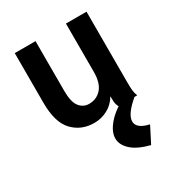

<svg xmlns="http://www.w3.org/2000/svg" viewBox="-170 -570 839 913"><g transform="rotate(-30 250.0 -113.5)"><path d="M212 12Q141 12 95 -36Q49 -84 49 -192V-465H163V-192Q163 -130 183.5 -104.5Q204 -79 235 -79Q277 -79 303.5 -109Q330 -139 330 -200V-465H443V-74Q443 -52 444.5 -34.5Q446 -17 453 0H350Q342 -15 341 -30Q340 -45 340 -60Q319 -24 284.5 -6Q250 12 212 12ZM437 150 392 238Q325 221 292.5 191Q260 161 260 126Q260 89 295.5 48Q331 7 398 -27L438 0Q370 57 370 96Q370 135 437 150Z"/></g></svg>

Font: Inconsolata
Style: Bold
Weight: 700
Monospace: yes
Designer: Raph Levien, Cyreal, Brenton Simpson
Foundry: Raph Levien, Cyreal, Google
Version: Version 3.100; ttfautohint (v1.8.4.7-5d5b)